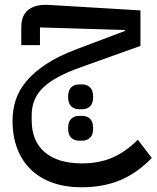

<svg xmlns="http://www.w3.org/2000/svg" viewBox="-20 -488 662 812"><path d="M325 304Q257 304 203 285Q149 266 111 229.5Q73 193 53 140.5Q33 88 33 22Q33 -23 46.5 -65Q60 -107 92 -145Q124 -183 175.5 -217Q227 -251 304 -280L508 -357V-361L149 -372V-297H70V-373Q70 -424 101 -447.5Q132 -471 191 -467L574 -444V-294L323 -204Q214 -166 164 -119Q114 -72 114 -1V21Q114 108 169 155.5Q224 203 327 203Q399 203 455.5 178.5Q512 154 563 103L622 180Q560 244 488.5 274Q417 304 325 304ZM315 107Q294 107 281 94.5Q268 82 268 55Q268 27 281 14.5Q294 2 315 2H328Q348 2 361 14.5Q374 27 374 55Q374 82 361 94.5Q348 107 328 107ZM315 -26Q294 -26 281 -38.5Q268 -51 268 -78Q268 -106 281 -118.5Q294 -131 315 -131H328Q348 -131 361 -118.5Q374 -106 374 -78Q374 -51 361 -38.5Q348 -26 328 -26Z"/></svg>

Font: IBM Plex Sans Arabic Text
Style: Regular
Weight: 450
Designer: Mike Abbink, Paul van der Laan, Pieter van Rosmalen, Wael Morcos, Khajak Apelian
Foundry: Bold Monday
Version: Version 1.2